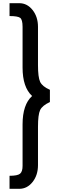

<svg xmlns="http://www.w3.org/2000/svg" viewBox="-20 -853 372 1208"><path d="M40 253Q90 253 106 240Q122 227 122 191V-70Q122 -195 182 -249Q122 -304 122 -428V-684Q122 -730 106.5 -741Q91 -752 40 -752V-833H101Q151 -833 185 -790Q219 -747 219 -684V-443Q219 -367 232.5 -338Q246 -309 294 -288V-211Q246 -189 232.5 -160.5Q219 -132 219 -55V186Q219 249 185 292Q151 335 101 335H40Z"/></svg>

Font: Oakes Grotesk
Style: Bold
Weight: 600
Designer: Samuel Oakes
Foundry: Samuel Oakes
Version: Version 1.000;PS 001.000;hotconv 1.0.88;makeotf.lib2.5.64775